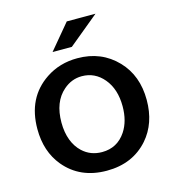

<svg xmlns="http://www.w3.org/2000/svg" viewBox="-121 -892 942 1038"><g transform="rotate(-15 350.0 -373.0)"><path d="M348.1 -791H508.8L338.9 -650.9H231ZM351.1 -584Q485.4 -584 572.8 -492.7Q655.8 -406.2 655.8 -269.5Q655.8 -138.7 581.5 -53.7Q494.6 44.9 349.6 44.9Q200.2 44.9 113.3 -59.6Q43.9 -143.6 43.9 -269.5Q43.9 -444.8 174.3 -532.2Q251.5 -584 351.1 -584ZM349.1 -483.9Q292 -483.9 246.6 -444.3Q178.7 -385.7 178.7 -269.5Q178.7 -214.8 195.3 -170.9Q211.4 -128.9 241.2 -101.1Q286.1 -59.1 350.6 -59.1Q436 -59.1 483.9 -130.9Q521 -187 521 -270Q521 -366.2 471.2 -425.8Q422.4 -483.9 349.1 -483.9Z"/></g></svg>

Font: FORM UDPGothic
Style: Bold
Weight: 700
Foundry: Pronama LLC
Version: Version 1.051